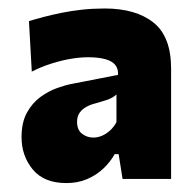

<svg xmlns="http://www.w3.org/2000/svg" viewBox="-20 -748 450 441"><path d="M132.5 -327.5Q81 -327.5 55.2 -358.8Q29.5 -390 29.5 -433Q29.5 -467 42 -489.5Q54.5 -512 73.2 -525.5Q92 -539 111.8 -546Q131.5 -553 146 -555.5L251 -576Q252 -589.5 245 -598.5Q238 -607.5 222.2 -612Q206.5 -616.5 181.5 -616.5Q164.5 -616.5 143.2 -613Q122 -609.5 98.8 -602.2Q75.5 -595 53 -583.5L46.5 -699.5Q61 -704 80 -709Q99 -714 121.2 -718.5Q143.5 -723 168.5 -725.8Q193.5 -728.5 220.5 -728.5Q292 -728.5 332.5 -696.2Q373 -664 373 -590.5Q373 -572 373 -544.8Q373 -517.5 373 -498V-472.5Q373 -442.5 373 -408.5Q373 -374.5 373 -337H261.5L252.5 -394H243.5Q233 -375.5 217 -360.5Q201 -345.5 179.8 -336.5Q158.5 -327.5 132.5 -327.5ZM194 -432Q204 -432 213.8 -436Q223.5 -440 232.2 -447.8Q241 -455.5 247.5 -467.5V-531Q243 -527 238 -524Q233 -521 224 -518Q215 -515 199 -510.5Q188.5 -508 178.8 -502.8Q169 -497.5 163 -489.2Q157 -481 157 -468Q157 -449.5 168.5 -440.8Q180 -432 194 -432Z"/></svg>

Font: Commissioner Thin ExtraBold
Style: Regular
Weight: 800
Version: Version 1.000